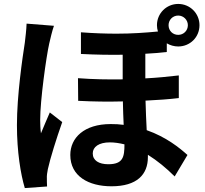

<svg xmlns="http://www.w3.org/2000/svg" viewBox="-20 -890 1040 975"><path d="M777 -762C777 -751 779 -740 782 -730C719 -724 650 -719 572 -719C517 -719 457 -721 391 -726V-616C469 -612 540 -611 603 -612V-487C530 -486 454 -487 376 -493L377 -378C454 -374 531 -373 604 -375C605 -335 606 -294 608 -256C587 -259 565 -260 542 -260C407 -260 337 -190 337 -103C337 5 430 56 546 56C676 56 731 -4 731 -92C731 -96 731 -100 731 -104C779 -74 825 -36 867 6L932 -103C893 -138 825 -194 725 -229C723 -275 720 -325 719 -379C781 -382 839 -386 888 -392V-507C836 -501 779 -495 718 -492V-617C757 -619 793 -622 827 -626V-670C844 -660 864 -654 885 -654C945 -654 993 -701 993 -762C993 -822 945 -870 885 -870C825 -870 777 -822 777 -762ZM836 -762C836 -789 857 -811 885 -811C912 -811 934 -789 934 -762C934 -734 912 -713 885 -713C857 -713 836 -734 836 -762ZM254 -759 115 -770C114 -738 109 -699 106 -673C94 -596 66 -406 66 -255C66 -119 85 -5 106 65L219 57C218 42 218 26 218 15C217 4 220 -17 223 -31C235 -86 267 -188 296 -270L233 -319C219 -286 202 -248 188 -213C185 -234 184 -262 184 -281C184 -381 215 -603 230 -669C234 -687 246 -738 254 -759ZM451 -111C451 -144 482 -167 538 -167C562 -167 587 -163 612 -157C612 -93 605 -56 530 -56C482 -56 451 -75 451 -111Z"/></svg>

Font: DAIFUKU Sans JP
Style: Bold
Weight: 700
Designer: Original font ‘Source Han Sans JP’ : Ryoko NISHIZUKA  (kana, bopomofo & ideographs); Paul D. Hunt (Latin, Greek & Cyrill
Foundry: Daifuku
Version: Version 1.001